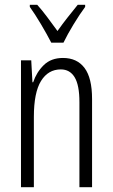

<svg xmlns="http://www.w3.org/2000/svg" viewBox="-20 -785 472 805"><path d="M244 -542Q303 -542 334.5 -500Q366 -458 366 -370V0H313V-357Q313 -428 293 -461Q273 -494 235 -494Q182 -494 152 -445.5Q122 -397 122 -295V0H68V-532H111L116 -440H119Q133 -482 163.5 -512Q194 -542 244 -542ZM195 -606Q177 -641 151.5 -684Q126 -727 105 -756V-765H136Q155 -744 177.5 -714Q200 -684 221 -655Q243 -686 262 -710Q281 -734 306 -765H337V-756Q314 -725 288.5 -683Q263 -641 246 -606Z"/></svg>

Font: Noto Sans Tamil ExtraCondensed Light
Style: Regular
Weight: 300
Width: 2
Designer: Jelle Bosma - Monotype Design Team
Foundry: Monotype Imaging Inc.
Version: Version 2.004; ttfautohint (v1.8.4.7-5d5b)